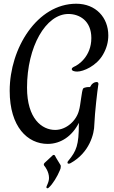

<svg xmlns="http://www.w3.org/2000/svg" viewBox="-20 -711 610 1030"><path d="M561 -521C561 -617 494 -691 389 -691C180 -691 32 -453 32 -224C32 -30 128 61 236 61C307 61 368 18 403 -52V-45C403 67 390 99 347 151C344 155 342 157 342 161C342 165 344 167 349 167C352 167 356 166 359 164C460 108 486 6 486 -43C489 -112 502 -221 507 -254C508 -257 508 -260 508 -261C508 -269 503 -271 498 -271C486 -271 474 -262 469 -254C468 -251 467 -250 466 -249C465 -246 463 -244 462 -244H455C443 -244 437 -241 432 -240C429 -239 427 -237 426 -236C418 -225 412 -144 404 -120C391 -65 337 -14 276 -14C205 -14 125 -74 125 -241C125 -461 226 -636 347 -636C406 -636 470 -600 470 -507C470 -407 398 -361 377 -353C368 -348 365 -345 365 -340C365 -331 379 -327 394 -327C427 -327 498 -357 533 -419C552 -452 561 -486 561 -521ZM305 175C302 169 277 131 275 124C273 121 271 120 268 120C264 120 264 121 261 124L219 163C216 166 215 169 215 172C215 174 216 177 219 180C221 182 243 210 243 244C243 257 238 271 231 286C230 289 229 291 229 293C229 297 231 299 234 299C238 299 239 298 242 295C262 278 288 235 301 203C305 195 306 189 306 182C306 179 306 177 305 175Z"/></svg>

Font: Engagement
Style: Regular
Weight: 400
Designer: Astigmatic (AOETI)
Foundry: Astigmatic (AOETI)
Version: Version 1.000